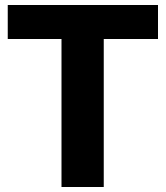

<svg xmlns="http://www.w3.org/2000/svg" viewBox="-20 -748 663 768"><path d="M226 -592H11V-728H612V-592H395V0H226Z"/></svg>

Font: Freesentation 9 Black
Style: Regular
Weight: 900
Designer: glyphs from Roboto by Christian Robertson / Hangul glyphs from Noto Sans CJK(Source Han Sans) by Jang Soo-young and Kang
Foundry: PT&
Version: Version 2.001